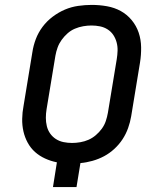

<svg xmlns="http://www.w3.org/2000/svg" viewBox="-20 -763 640 783"><path d="M196 0 212 -101Q187 -106 164 -116.5Q141 -127 123 -143Q105 -159 93 -181Q81 -203 75.5 -227.5Q70 -252 70.5 -278.5Q71 -305 76 -331L112 -550Q116 -577 126 -603.5Q136 -630 153.5 -653.5Q171 -677 195 -695Q219 -713 245 -724Q271 -735 299 -739Q327 -743 354 -743Q386 -743 416.5 -737.5Q447 -732 472.5 -718Q498 -704 517 -681Q536 -658 545.5 -630Q555 -602 555.5 -570.5Q556 -539 551 -508L515 -289Q511 -265 502.5 -241Q494 -217 480 -195.5Q466 -174 446.5 -156Q427 -138 404.5 -126Q382 -114 357 -107Q332 -100 308 -98L292 0ZM274 -180Q290 -180 307.5 -183Q325 -186 341 -193Q357 -200 371 -212Q385 -224 395.5 -238.5Q406 -253 411.5 -269.5Q417 -286 420 -303L456 -521Q459 -539 459.5 -556.5Q460 -574 455.5 -590.5Q451 -607 442 -620.5Q433 -634 419 -643Q405 -652 388 -655.5Q371 -659 353 -659Q337 -659 319.5 -656Q302 -653 285.5 -646Q269 -639 255.5 -627Q242 -615 231.5 -600.5Q221 -586 215 -569.5Q209 -553 206 -536L170 -318Q167 -300 167 -282.5Q167 -265 171 -248.5Q175 -232 184.5 -218.5Q194 -205 208 -196Q222 -187 239 -183.5Q256 -180 274 -180Z"/></svg>

Font: Iosevka Custom Medium Oblique
Style: Regular
Weight: 500
Italic angle: -9°
Designer: Belleve Invis
Foundry: Belleve Invis
Version: Version 27.0.1